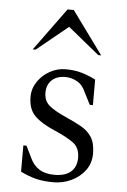

<svg xmlns="http://www.w3.org/2000/svg" viewBox="-52 -746 525 794"><g transform="rotate(5 210.5 -348.5)"><path d="M200 10Q158 10 126.5 2Q95 -6 63 -22V-131H76L101 -80Q114 -52 138.5 -36.5Q163 -21 202 -21Q246 -21 269.5 -41.5Q293 -62 293 -100Q293 -141 266 -161Q239 -181 186 -204Q131 -227 103 -255Q75 -283 75 -334Q75 -368 94.5 -397Q114 -426 145 -443Q176 -460 210 -460Q248 -460 278 -451Q308 -442 335 -428V-322H322L297 -371Q284 -402 260.5 -415Q237 -428 212 -428Q176 -428 155.5 -408.5Q135 -389 135 -356Q135 -322 158.5 -302.5Q182 -283 230 -262Q264 -247 292 -231.5Q320 -216 336.5 -191Q353 -166 353 -122Q353 -82 331 -52.5Q309 -23 274 -6.5Q239 10 200 10ZM67 -530 196 -707H222L351 -530H339L209 -636L79 -530Z"/></g></svg>

Font: Spectral Light
Style: Regular
Weight: 300
Designer: Jean-Baptiste Levee
Foundry: Production Type
Version: Version 2.001